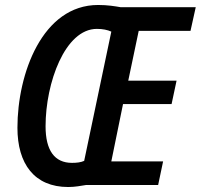

<svg xmlns="http://www.w3.org/2000/svg" viewBox="-20 -743 806 771"><path d="M254 8C281 8 306 3 325 0H615L635 -95H427L474 -325H669L689 -419H495L537 -619H745L766 -714H465C442 -718 412 -723 374 -723C150 -723 50 -447 50 -230C50 -85 118 8 254 8ZM269 -89C199 -89 163 -139 163 -236C163 -410 241 -627 369 -627C392 -627 412 -623 427 -616L318 -97C305 -91 288 -89 269 -89Z"/></svg>

Font: Noto Sans Display SemiCondensed Medium
Style: Italic
Weight: 500
Width: 4
Italic angle: -12°
Designer: Monotype Design Team
Foundry: Monotype Imaging Inc.
Version: Version 1.900